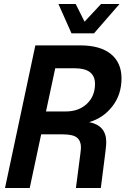

<svg xmlns="http://www.w3.org/2000/svg" viewBox="-20 -936 640 956"><path d="M5 0 156 -710H380Q479 -710 532 -667Q585 -624 585 -546Q585 -465 539.5 -406.5Q494 -348 424 -328Q509 -311 509 -229Q509 -214 506 -189.5Q503 -165 500 -141L482 0H358L377 -146Q379 -162 381 -177.5Q383 -193 383 -203Q383 -234 363.5 -250.5Q344 -267 292 -267H185L128 0ZM209 -381H307Q372 -381 412.5 -419Q453 -457 453 -518Q453 -596 353 -596H255ZM575 -916 448 -770H336L271 -916H357L401 -828L483 -916Z"/></svg>

Font: Geist Mono SemiBold
Style: Italic
Weight: 600
Italic angle: -12°
Monospace: yes
Designer: Basement.studio, Andrés Briganti, Mateo Zaragoza
Foundry: Basement.studio, Vercel, Andrés Briganti, Guido Ferreyra, Mateo Zaragoza
Version: Version 1.500; ttfautohint (v1.8.4.7-5d5b)